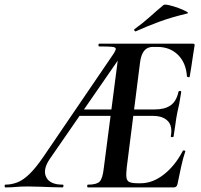

<svg xmlns="http://www.w3.org/2000/svg" viewBox="-80 -815 872 835"><path d="M-56 0Q-60 0 -60 -6Q-60 -12 -56 -12Q-31 -12 -5.5 -21.5Q20 -31 48 -58Q76 -85 110 -135L411 -577Q424 -596 423.5 -603Q423 -610 406.5 -611.5Q390 -613 352 -613Q348 -613 348 -619Q348 -625 352 -625H760Q768 -625 766 -616Q763 -597 759 -571Q755 -545 751.5 -521Q748 -497 745 -482Q744 -478 738.5 -479.5Q733 -481 733 -483Q729 -542 694 -576.5Q659 -611 604 -611H586Q569 -611 557.5 -603.5Q546 -596 539 -581Q532 -566 529 -543L471 -85Q468 -57 470 -42.5Q472 -28 483.5 -23Q495 -18 519 -18H532Q584 -18 633 -56.5Q682 -95 715 -159Q717 -162 722 -160.5Q727 -159 726 -157Q716 -128 707.5 -88.5Q699 -49 692 -15Q689 0 676 0H303Q299 0 299 -6Q299 -12 303 -12Q340 -12 353 -25Q366 -38 371 -81L440 -613L467 -602L136 -123Q105 -77 121 -44.5Q137 -12 192 -12Q197 -12 196 -6Q195 0 192 0Q174 0 147 -1Q120 -2 91.5 -3Q63 -4 40 -4Q9 -4 -10.5 -2Q-30 0 -56 0ZM263 -311 282 -339H467L469 -311ZM675 -222Q674 -218 668 -218.5Q662 -219 663 -223Q671 -267 649.5 -289Q628 -311 585 -311H428L432 -339H592Q636 -339 661.5 -356.5Q687 -374 696 -415Q697 -420 703 -419.5Q709 -419 708 -414Q703 -382 699.5 -363.5Q696 -345 691 -325Q686 -300 683 -275.5Q680 -251 675 -222ZM511 -679Q507 -677 504.5 -682.5Q502 -688 506 -689Q542 -715 572 -742Q602 -769 631 -793Q636 -797 655.5 -792.5Q675 -788 696.5 -780Q718 -772 730.5 -765Q743 -758 733 -756Q666 -740 614 -721Q562 -702 511 -679Z"/></svg>

Font: Cormorant Light
Style: Bold Italic
Weight: 700
Italic angle: -10°
Version: Version 4.000